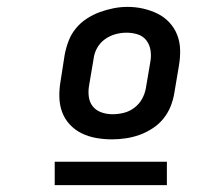

<svg xmlns="http://www.w3.org/2000/svg" viewBox="-20 -722 640 558"><path d="M305 -317Q282 -317 259.5 -321Q237 -325 217.5 -334.5Q198 -344 183 -360Q168 -376 160.5 -396.5Q153 -417 152.5 -440Q152 -463 156 -486L168 -563Q172 -584 179.5 -603.5Q187 -623 200.5 -639.5Q214 -656 232.5 -668Q251 -680 270.5 -687Q290 -694 310 -698Q330 -702 351 -702Q374 -702 396 -697Q418 -692 437.5 -682.5Q457 -673 472 -657Q487 -641 495 -620.5Q503 -600 503.5 -577Q504 -554 500 -531L487 -454Q484 -434 476.5 -414.5Q469 -395 455.5 -378Q442 -361 423.5 -349Q405 -337 385.5 -330Q366 -323 345.5 -320Q325 -317 305 -317ZM307 -390Q323 -390 339.5 -394Q356 -398 370 -408.5Q384 -419 392.5 -434Q401 -449 404 -466L417 -543Q420 -559 417.5 -575.5Q415 -592 405.5 -604.5Q396 -617 380.5 -622Q365 -627 348 -627Q331 -627 315 -622.5Q299 -618 285 -608Q271 -598 262.5 -583Q254 -568 252 -551L239 -474Q236 -458 238 -441.5Q240 -425 249.5 -413Q259 -401 274.5 -395.5Q290 -390 307 -390Q307 -390 307 -390Q307 -390 307 -390ZM139 -184V-252H465V-184Z"/></svg>

Font: Iosevka Slab SmBdExObl
Style: Regular
Weight: 600
Width: 7
Italic angle: -9°
Monospace: yes
Designer: Belleve Invis
Foundry: Belleve Invis
Version: Version 11.1.0; ttfautohint (v1.8.3)